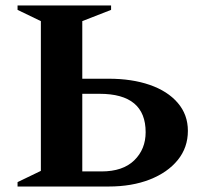

<svg xmlns="http://www.w3.org/2000/svg" viewBox="-20 -680 730 700"><path d="M376 0H44V-16L129 -57V-603L44 -644V-660H385V-644L280 -603V-393H376Q461 -393 526 -370.5Q591 -348 628 -305Q665 -262 665 -203Q665 -142 628 -96.5Q591 -51 526 -25.5Q461 0 376 0ZM343 -338H280V-55H350Q428 -55 469.5 -95.5Q511 -136 511 -198Q511 -338 343 -338Z"/></svg>

Font: Spectral
Style: Bold
Weight: 700
Designer: Jean-Baptiste Levee
Foundry: Production Type
Version: Version 2.001